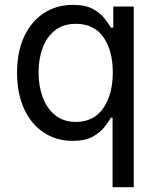

<svg xmlns="http://www.w3.org/2000/svg" viewBox="-20 -573 652 797"><path d="M535.2 204.1H447.3V-84.5H440.4Q431.6 -69.3 414.3 -46.6Q397 -23.9 365.5 -6.1Q334 11.7 281.7 11.7Q213.9 11.7 161.6 -22.9Q109.4 -57.6 80.1 -121.1Q50.8 -184.6 50.8 -271.5Q50.8 -357.9 80.3 -421.1Q109.9 -484.4 162.1 -518.6Q214.4 -552.7 282.2 -552.7Q335.4 -552.7 366.7 -535.2Q397.9 -517.6 414.8 -495.4Q431.6 -473.1 440.4 -458.5H450.2V-545.9H535.2ZM294.9 -66.9Q369.1 -66.9 408.7 -124Q448.2 -181.2 448.2 -272.5Q448.2 -362.8 409.4 -418.5Q370.6 -474.1 294.9 -474.1Q243.2 -474.1 208.7 -447.3Q174.3 -420.4 157.2 -374.8Q140.1 -329.1 140.1 -272.5Q140.1 -215.3 157.5 -168.7Q174.8 -122.1 209.5 -94.5Q244.1 -66.9 294.9 -66.9Z"/></svg>

Font: Inter-Regular
Style: Regular
Weight: 400
Designer: Rasmus Andersson
Foundry: rsms
Version: Version 4.000;git-a52131595